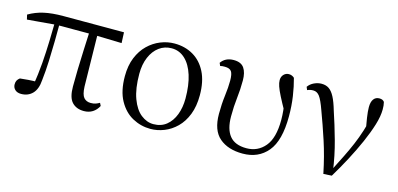

<svg xmlns="http://www.w3.org/2000/svg" viewBox="-55 -848 2446 1181"><g transform="rotate(15 1167.5 -258.0)"><path d="M108 13Q83 13 69 -0.5Q55 -14 55 -34Q55 -49 60.5 -59Q66 -69 77 -77Q102 -80 130 -82Q158 -84 191 -84L167 -57Q180 -131 185.5 -204Q191 -277 193 -346.5Q195 -416 196 -482H226Q226 -420 225 -355Q224 -290 221.5 -226Q219 -162 212 -102Q208 -44 180 -15.5Q152 13 108 13ZM25 -438 18 -468Q62 -494 113.5 -505.5Q165 -517 236 -517H622L625 -449L438 -454H212ZM508 15Q460 15 432.5 -14.5Q405 -44 405 -114Q405 -163 406.5 -223Q408 -283 411 -349Q414 -415 417 -482H468L474 -132Q476 -81 492 -62.5Q508 -44 536 -44Q555 -44 567.5 -48.5Q580 -53 592 -60L601 -42Q587 -15 563.5 0Q540 15 508 15Z M932 15Q871 15 817.5 -14Q764 -43 730.5 -103.5Q697 -164 697 -258Q697 -326 718 -377Q739 -428 774 -462Q809 -496 852.5 -513.5Q896 -531 941 -531Q1008 -531 1060.5 -500.5Q1113 -470 1143 -410.5Q1173 -351 1173 -263Q1173 -193 1152.5 -140.5Q1132 -88 1097 -53.5Q1062 -19 1019 -2Q976 15 932 15ZM942 -18Q991 -18 1024.5 -45Q1058 -72 1075.5 -118Q1093 -164 1093 -221Q1093 -306 1073.5 -368Q1054 -430 1017.5 -464Q981 -498 932 -498Q887 -498 852.5 -472.5Q818 -447 798.5 -401Q779 -355 779 -295Q779 -201 802 -139Q825 -77 862.5 -47.5Q900 -18 942 -18Z M1519 15Q1426 15 1371 -32Q1316 -79 1316 -184Q1316 -246 1323 -301Q1330 -356 1330 -398Q1330 -441 1318.5 -457Q1307 -473 1276 -473Q1268 -473 1260.5 -472.5Q1253 -472 1247 -470L1239 -488Q1252 -507 1272 -517Q1292 -527 1319 -527Q1366 -527 1385.5 -498.5Q1405 -470 1405 -420Q1405 -361 1398.5 -307Q1392 -253 1392 -188Q1392 -107 1426 -65Q1460 -23 1533 -23Q1605 -23 1650.5 -77Q1696 -131 1696 -246Q1696 -275 1693 -305Q1690 -335 1685 -370L1701 -367L1705 -294Q1674 -349 1656 -384.5Q1638 -420 1630.5 -442Q1623 -464 1623 -481Q1623 -503 1636.5 -517Q1650 -531 1669 -531Q1680 -531 1689 -527Q1698 -523 1704 -517Q1718 -467 1727 -407Q1736 -347 1736 -280Q1736 -125 1677.5 -55Q1619 15 1519 15Z M2032 7Q2010 -101 1979.5 -194Q1949 -287 1919 -367Q1897 -429 1880.5 -451Q1864 -473 1840 -473Q1818 -473 1802 -465L1794 -484Q1808 -504 1831.5 -515Q1855 -526 1879 -526Q1907 -526 1926.5 -512.5Q1946 -499 1962 -468.5Q1978 -438 1993 -386Q2020 -306 2046 -212.5Q2072 -119 2085 -22H2071L2077 -34Q2104 -87 2126.5 -132.5Q2149 -178 2168 -222.5Q2187 -267 2202.5 -316Q2218 -365 2232 -424L2219 -295Q2208 -356 2202 -396Q2196 -436 2196 -462Q2196 -496 2209 -513.5Q2222 -531 2245 -531Q2257 -531 2264.5 -527.5Q2272 -524 2277 -517Q2280 -505 2281 -494.5Q2282 -484 2282 -470Q2282 -427 2265 -371.5Q2248 -316 2220 -252.5Q2192 -189 2157 -123Q2122 -57 2085 4Z"/></g></svg>

Font: Noto Serif TC
Style: Regular
Weight: 400
Designer: Ryoko NISHIZUKA  (kana & ideographs); Frank Grießhammer (Latin, Greek & Cyrillic); Wenlong ZHANG  (bopomofo); Sandoll Co
Foundry: Adobe
Version: Version 2.003-H1;hotconv 1.1.1;makeotfexe 2.6.0